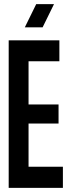

<svg xmlns="http://www.w3.org/2000/svg" viewBox="-20 -910 333 928"><path d="M267 -614H118V-405H263V-313H118V-104H284V-2H22V-715H267ZM241 -890 186 -778H100L155 -890Z"/></svg>

Font: Fundamental  Brigade Condensed
Style: Regular
Weight: 400
Width: 3
Designer: Peter Wiegel, original typeface by Carl Albert Fahrenwaldt 1901
Foundry: Peter Wiegel
Version: Version 0.000 2012 initial release